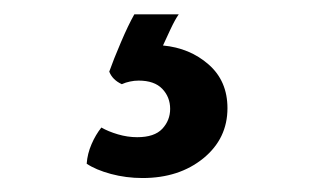

<svg xmlns="http://www.w3.org/2000/svg" viewBox="-20 -26 438 268"><path d="M132.5 74Q138.5 57 148.8 33Q159 9 167.5 -6H229.5Q224.5 1 218 14.8Q211.5 28.5 207.5 37.5Q245 41 271.2 64Q297.5 87 297.5 125Q297.5 167.5 263.8 195Q230 222.5 179 222.5Q156 222.5 134.8 216.8Q113.5 211 101 202.5Q102 188.5 107.8 175.2Q113.5 162 121.5 152Q131 157.5 144.5 161.5Q158 165.5 171.5 165.5Q195.5 165.5 206.5 153.8Q217.5 142 217.5 126Q217.5 109.5 206.5 98Q195.5 86.5 173.5 86.5Q167.5 86.5 161.5 87.8Q155.5 89 150 91.5Q137 85.5 132.5 74Z"/></svg>

Font: Signika Negative Light
Style: Regular
Weight: 400
Version: Version 2.001